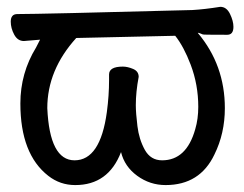

<svg xmlns="http://www.w3.org/2000/svg" viewBox="-20 -513 708 557"><path d="M450.2 -47.9Q521 -47.9 546.4 -138.2Q555.2 -168 555.2 -203.1Q555.2 -267.1 533.2 -325.2Q513.2 -377.9 488.3 -409.2L201.2 -402.8Q117.2 -310.1 117.2 -199.2Q124 -47.9 196.3 -47.9Q271 -47.9 290 -188Q296.4 -235.8 296.4 -280.8V-296.9Q296.4 -319.8 336.4 -319.8Q350.1 -319.8 366.2 -313Q382.3 -306.2 382.3 -290Q374 -246.1 374 -208Q374 -185.1 378.7 -147Q383.3 -108.9 400.1 -78.4Q417 -47.9 450.2 -47.9ZM460.4 23.9Q415 23.9 378.2 -2.9Q341.3 -29.8 331.1 -71.8Q294.4 23.9 198.2 23.9Q154.3 23.9 120.1 -2.9Q39.1 -65.9 39.1 -212.9Q39.1 -300.8 84.5 -375L96.2 -397.9L49.3 -394Q31.2 -394 21.2 -412.6Q11.2 -431.2 11.2 -450.2Q11.2 -472.2 30.3 -472.2Q96.2 -472.2 538.1 -483.9Q572.3 -485.8 619.1 -493.2Q637.2 -493.2 647.2 -472.7Q657.2 -452.1 657.2 -435.1Q657.2 -412.1 639.2 -412.1Q567.4 -412.1 568.4 -413.1Q557.1 -418 554.2 -418V-417Q632.3 -324.2 632.3 -199.2Q632.3 -126 602.1 -64.9Q560.1 23.9 460.4 23.9Z"/></svg>

Font: LXGW WenKai GB Screen
Style: Regular
Weight: 400
Designer: LXGW / Fontworks Inc.
Foundry: LXGW / Fontworks Inc.
Version: Version 1.321;February 19, 2024;FontCreator 14.0.0.2901 64-b